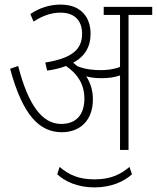

<svg xmlns="http://www.w3.org/2000/svg" viewBox="-20 -652 682 835"><path d="M384 -220C384 -256 375 -289 355 -320C376 -314 399 -312 421 -312C449 -312 477 -315 502 -324V0H539V-587H642V-622H431V-587H502V-361C475 -350 444 -347 418 -347C388 -347 351 -350 317 -364C311 -369 305 -374 298 -379C350 -407 374 -450 374 -505C374 -577 332 -632 244 -632C196 -632 152 -618 112 -591L126 -558C164 -583 202 -597 243 -597C306 -597 337 -561 337 -505C337 -438 295 -399 177 -380L185 -345C216 -349 243 -356 267 -365C317 -331 347 -286 347 -223C347 -153 311 -113 246 -113C162 -113 102 -198 59 -365L24 -353C78 -153 150 -77 249 -77C328 -77 384 -128 384 -220ZM391 163C466 163 521 136 554 106L543 74C502 108 460 128 391 128C321 128 280 108 239 74L229 106C261 136 316 163 391 163Z"/></svg>

Font: Noto Sans Devanagari SemiCondensed ExtraLight
Style: Regular
Weight: 200
Width: 4
Designer: Jelle Bosma - Monotype Design Team
Foundry: Monotype Imaging Inc.
Version: Version 2.004